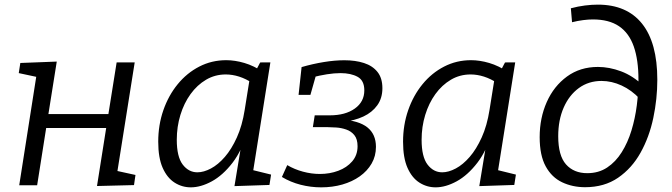

<svg xmlns="http://www.w3.org/2000/svg" viewBox="-20 -796 2887 825"><path d="M62.6 0 138.9 -486.6 145.5 -463.8 60.6 -481.9 67.3 -525.4 223.9 -531.4 184.2 -282 166.2 -305.8H469.3L441.8 -281L481.2 -528H558.8L482.2 -45.8L470.8 -64.2L562.1 -44.2L555.8 -0.7L396.8 3.3L439.8 -268.3L458.5 -245.9H155.8L182.5 -272L139.6 0Z M799.9 9Q761.9 9 729.9 -11.5Q697.9 -32 678.9 -75Q659.9 -118 659.9 -187Q659.9 -259 681.9 -322.4Q703.9 -385.7 743.4 -434Q782.9 -482.4 836.3 -509.9Q889.6 -537.4 952 -537.4Q989.3 -537.4 1029.9 -525.5Q1070.4 -513.7 1112.7 -485.7L1078.3 -490.4L1098 -527.7L1141.8 -528L1061.8 -23.7L1034.7 -72.9L1144.8 -45.8L1137.8 -1.3L987.5 3.7L1020.2 -194.9L1043.3 -231.7Q1020.3 -150.1 979 -96.4Q937.6 -42.7 890.1 -16.8Q842.6 9 799.9 9ZM828.1 -55.6Q855.4 -55.6 886.4 -72.1Q917.3 -88.5 946.1 -121.7Q974.9 -154.8 997.8 -205.4Q1020.8 -256 1031.5 -324.3L1054.1 -465.6L1067.8 -437.2Q1036.9 -457.5 1007.6 -466.8Q978.3 -476.1 950 -476.1Q904 -476.1 865.6 -453.5Q827.1 -430.8 798.8 -391.7Q770.5 -352.6 755.1 -302Q739.6 -251.3 739.6 -195.4Q739.6 -122.5 765 -89Q790.5 -55.6 828.1 -55.6Z M1360 9Q1315.3 9 1271.8 -2.1Q1228.3 -13.3 1191.3 -35.6L1214.3 -86.5Q1245.3 -68.2 1281.8 -58.4Q1318.3 -48.5 1354.3 -48.5Q1396.9 -48.5 1433.5 -62.2Q1470.2 -75.8 1493.3 -102.6Q1516.4 -129.4 1516.4 -167.7Q1516.4 -198.3 1502.6 -215.3Q1488.8 -232.3 1467.8 -239.4Q1446.9 -246.6 1425.4 -248.1Q1404 -249.6 1389.3 -249.6H1324.3L1332.3 -300.4H1396.7Q1463.9 -300.4 1504.7 -329.6Q1545.4 -358.7 1545.4 -407.6Q1545.4 -450.2 1516.5 -466Q1487.5 -481.8 1443.3 -481.8Q1416 -481.8 1384.7 -476.8Q1353.4 -471.8 1321.1 -463.5L1340.8 -483.6L1313.8 -388.3H1262.9L1275.9 -507.7Q1324.3 -521.7 1371.5 -529.4Q1418.6 -537.1 1459.7 -537.1Q1507.4 -537.1 1544.1 -525.2Q1580.7 -513.4 1601.9 -487Q1623.1 -460.7 1623.1 -417Q1623.1 -374 1601.1 -343.5Q1579.1 -313 1541.3 -295.3Q1503.4 -277.7 1455.1 -272.7L1444.7 -282.7Q1522.1 -278 1558.8 -248.5Q1595.4 -219 1595.4 -165Q1595.4 -125.3 1576.8 -93.2Q1558.1 -61 1525.7 -38.1Q1493.4 -15.3 1450.9 -3.1Q1408.3 9 1360 9Z M1851.9 9Q1813.9 9 1781.9 -11.5Q1749.9 -32 1730.9 -75Q1711.9 -118 1711.9 -187Q1711.9 -259 1733.9 -322.4Q1755.9 -385.7 1795.4 -434Q1834.9 -482.4 1888.3 -509.9Q1941.6 -537.4 2004 -537.4Q2041.3 -537.4 2081.9 -525.5Q2122.4 -513.7 2164.7 -485.7L2130.3 -490.4L2150 -527.7L2193.8 -528L2113.8 -23.7L2086.7 -72.9L2196.8 -45.8L2189.8 -1.3L2039.5 3.7L2072.2 -194.9L2095.3 -231.7Q2072.3 -150.1 2031 -96.4Q1989.6 -42.7 1942.1 -16.8Q1894.6 9 1851.9 9ZM1880.1 -55.6Q1907.4 -55.6 1938.4 -72.1Q1969.3 -88.5 1998.1 -121.7Q2026.9 -154.8 2049.8 -205.4Q2072.8 -256 2083.5 -324.3L2106.1 -465.6L2119.8 -437.2Q2088.9 -457.5 2059.6 -466.8Q2030.3 -476.1 2002 -476.1Q1956 -476.1 1917.6 -453.5Q1879.1 -430.8 1850.8 -391.7Q1822.5 -352.6 1807.1 -302Q1791.6 -251.3 1791.6 -195.4Q1791.6 -122.5 1817 -89Q1842.5 -55.6 1880.1 -55.6Z M2494 8.4Q2440 8.4 2395.3 -12.8Q2350.6 -34 2324.8 -81.2Q2298.9 -128.4 2298.9 -206.7Q2298.9 -289.1 2329.4 -357.6Q2359.9 -426.1 2416.3 -467.2Q2472.6 -508.4 2549.3 -508.4Q2598.2 -508.4 2648.9 -489.4Q2699.5 -470.4 2743.2 -428.5L2729.1 -371.3Q2693.8 -408.9 2651.1 -428.5Q2608.3 -448.2 2564.7 -448.2Q2509.1 -448.2 2467.3 -417.7Q2425.5 -387.2 2402.1 -333.8Q2378.6 -280.3 2378.6 -210.7Q2378.6 -127.5 2412 -89.7Q2445.5 -51.9 2503.4 -51.9Q2552.3 -51.9 2588.9 -76.2Q2625.6 -100.5 2651.5 -142Q2677.5 -183.5 2693.3 -235.3Q2709.1 -287.1 2716.3 -343.6Q2723.4 -400 2723.4 -453.3Q2723.4 -538.3 2703.3 -596.1Q2683.1 -653.9 2640 -683.2Q2596.9 -712.5 2527.6 -712.5Q2508.6 -712.5 2485.9 -709.6Q2463.3 -706.8 2438 -700.5L2432.9 -760.4Q2464 -768.7 2493.3 -772.4Q2522.7 -776.1 2548.7 -776.1Q2673.4 -776.1 2738.9 -694.2Q2804.4 -612.4 2804.4 -453.3Q2804.4 -371 2787.1 -289Q2769.8 -207 2732.4 -140Q2695.1 -73 2635.9 -32.3Q2576.7 8.4 2494 8.4Z"/></svg>

Font: Bitter Thin
Style: Italic
Weight: 100
Italic angle: -9°
Designer: Sol Matas, and Bitter project Authors
Foundry: Sol Matas
Version: Version 2.002